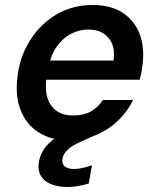

<svg xmlns="http://www.w3.org/2000/svg" viewBox="-20 -549 632 768"><path d="M255 12Q184 12 134.5 -19.5Q85 -51 62.5 -108.5Q40 -166 50 -242Q57 -304 82.5 -356Q108 -408 148 -447Q188 -486 239 -507.5Q290 -529 350 -529Q424 -529 471.5 -497.5Q519 -466 539 -412Q559 -358 550 -290Q549 -276 546 -260.5Q543 -245 539 -230H133L147 -307H434Q440 -347 428 -374.5Q416 -402 392 -416.5Q368 -431 334 -431Q297 -431 263.5 -413.5Q230 -396 206 -361Q182 -326 172 -273L167 -244Q159 -196 169 -160.5Q179 -125 205.5 -106Q232 -87 271 -87Q315 -87 344 -103.5Q373 -120 391 -149H512Q491 -104 452.5 -67Q414 -30 364 -9Q314 12 255 12ZM248 199Q213 199 185 188Q157 177 143.5 154.5Q130 132 136 96Q141 69 157.5 45Q174 21 207.5 -1.5Q241 -24 296 -47L348 -67L365 -10L307 16Q268 33 250.5 50Q233 67 230 85Q226 105 238.5 116Q251 127 276 127Q291 127 309.5 123Q328 119 348 112L335 185Q316 191 293.5 195Q271 199 248 199Z"/></svg>

Font: DM Sans 11pt SemiBold
Style: Italic
Weight: 600
Italic angle: -10°
Version: Version 4.004;gftools[0.9.30]